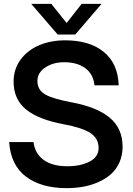

<svg xmlns="http://www.w3.org/2000/svg" viewBox="-20 -951 684 985"><path d="M314 -744.1Q439.5 -744.1 512.5 -684.6Q585.4 -625 588.9 -513.2H464.8Q458.5 -571.8 416.7 -601.8Q375 -631.8 309.1 -631.8Q252.4 -631.8 212.2 -604.7Q171.9 -577.6 171.9 -536.1Q171.9 -489.7 211.4 -466.8Q251 -443.8 348.1 -425.8Q477.5 -401.9 543.2 -346.9Q608.9 -292 608.9 -198.2Q608.9 -153.8 592.5 -117.4Q576.2 -81.1 548.6 -56.9Q521 -32.7 483.6 -16.4Q446.3 0 406 7.1Q365.7 14.2 321.8 14.2Q191.9 14.2 113.5 -44.7Q35.2 -103.5 26.9 -222.2H151.9Q159.2 -163.1 203.9 -130.6Q248.5 -98.1 325.2 -98.1Q393.6 -98.1 439.7 -122.1Q485.8 -146 485.8 -191.9Q485.8 -240.7 444.1 -268.3Q402.3 -295.9 305.2 -314Q178.2 -337.4 114 -389.2Q49.8 -440.9 49.8 -532.2Q49.8 -596.7 85.9 -645.5Q122.1 -694.3 181.6 -719.2Q241.2 -744.1 314 -744.1ZM140.1 -931.2H243.2L321.8 -833L398.9 -931.2H501L366.2 -773.9H275.9Z"/></svg>

Font: Nacelle SemiBold
Style: Regular
Weight: 600
Designer: Sora Sagano
Foundry: Sora Sagano
Version: Version 1.000;FEAKit 1.0